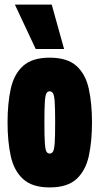

<svg xmlns="http://www.w3.org/2000/svg" viewBox="-20 -809 435 839"><path d="M13 -274Q13 -357 27 -421Q41 -485 81 -521Q121 -557 197 -557Q274 -557 314 -521Q354 -485 368 -421Q382 -357 382 -274Q382 -191 368 -127Q354 -63 314 -26.5Q274 10 197 10Q121 10 81 -26.5Q41 -63 27 -127Q13 -191 13 -274ZM174 -274Q174 -213 176 -184Q178 -155 183 -146.5Q188 -138 197 -138Q206 -138 211.5 -146.5Q217 -155 219 -184Q221 -213 221 -274Q221 -336 219 -364.5Q217 -393 211.5 -401.5Q206 -410 197 -410Q188 -410 183 -401.5Q178 -393 176 -364.5Q174 -336 174 -274ZM136 -595 45 -789H206L260 -595Z"/></svg>

Font: Georama ExtraCondensed ExtraBold
Style: Regular
Weight: 800
Width: 2
Designer: Jean-Baptiste Levee
Foundry: Production Type
Version: Version 1.000